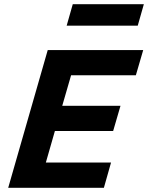

<svg xmlns="http://www.w3.org/2000/svg" viewBox="-20 -893 704 913"><path d="M19 0 207 -655H661L626 -535H318L276 -390H553L518 -270H241L198 -120H508L474 0ZM635 -771H297L326 -873H664Z"/></svg>

Font: Intel One Mono
Style: Bold Italic
Weight: 700
Italic angle: -16°
Monospace: yes
Designer: Fred Shallcrass
Foundry: Frere-Jones Type LLC
Version: Version 1.400;hotconv 1.1.0;makeotfexe 2.6.0;FJTRelease1.4